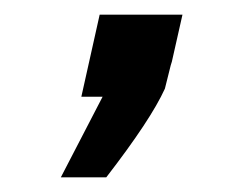

<svg xmlns="http://www.w3.org/2000/svg" viewBox="-20 -132 339 262"><path d="M91 0 116 -112H229L215 -50Q215 -49 213 -43L205 -11Q186 31 125 110H63L120 0Z"/></svg>

Font: Coval
Style: Medium Italic
Weight: 500
Foundry: Context Ltd
Version: Version 001.000